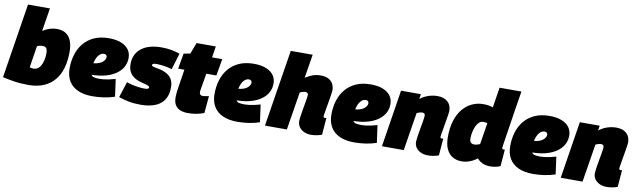

<svg xmlns="http://www.w3.org/2000/svg" viewBox="-48 -1275 6044 1820"><g transform="rotate(10 2974.0 -365.0)"><path d="M320 -740 284 -517Q320 -540 353 -550Q386 -560 420 -560Q472 -560 506 -538Q540 -516 557.5 -473Q575 -430 575 -367Q575 -282 555.5 -212.5Q536 -143 495 -93.5Q454 -44 391.5 -17Q329 10 244 10Q165 10 101 -0.5Q37 -11 -5 -21L109 -740ZM314 -378Q299 -378 285.5 -374.5Q272 -371 261 -366L228 -157Q237 -154 246.5 -152.5Q256 -151 266 -151Q292 -151 310.5 -166.5Q329 -182 340 -207Q351 -232 356 -260.5Q361 -289 361 -314Q361 -349 350 -363.5Q339 -378 314 -378Z M772 -299Q784 -297 803 -298.5Q822 -300 838 -303Q881 -311 904.5 -332.5Q928 -354 929 -376Q929 -391 921.5 -398Q914 -405 899 -405Q876 -405 856 -385.5Q836 -366 823.5 -329.5Q811 -293 810 -242Q809 -208 817 -191Q825 -174 845 -169Q865 -164 900 -164Q916 -164 939 -166.5Q962 -169 990.5 -175Q1019 -181 1050 -190L1073 -23Q1023 -6 968 2Q913 10 859 10Q777 10 719.5 -16Q662 -42 632 -92Q602 -142 602 -213Q602 -286 621.5 -348.5Q641 -411 681 -458.5Q721 -506 781 -532.5Q841 -559 922 -559Q990 -559 1038 -540Q1086 -521 1111 -487Q1136 -453 1136 -407Q1136 -324 1072.5 -268Q1009 -212 898 -195Q858 -190 824.5 -189Q791 -188 760 -192Z M1112 -26 1161 -178Q1185 -169 1216 -162Q1247 -155 1278.5 -151Q1310 -147 1334 -147Q1348 -147 1357 -149Q1366 -151 1371 -155Q1376 -159 1376 -164Q1376 -174 1364.5 -179.5Q1353 -185 1334 -190Q1315 -195 1292.5 -201Q1270 -207 1247.5 -217.5Q1225 -228 1206 -245.5Q1187 -263 1175.5 -289.5Q1164 -316 1164 -355Q1164 -405 1182.5 -443Q1201 -481 1235 -507Q1269 -533 1317 -546.5Q1365 -560 1425 -560Q1481 -560 1525.5 -551.5Q1570 -543 1604 -530L1556 -373Q1534 -381 1507 -386Q1480 -391 1454 -394Q1428 -397 1407 -397Q1393 -397 1384 -395Q1375 -393 1370.5 -389Q1366 -385 1366 -379Q1366 -372 1377.5 -367.5Q1389 -363 1408 -360Q1427 -357 1450 -351.5Q1473 -346 1496 -336Q1519 -326 1538 -309.5Q1557 -293 1568.5 -266.5Q1580 -240 1580 -201Q1580 -151 1566 -115Q1552 -79 1527 -54.5Q1502 -30 1469.5 -16Q1437 -2 1400 4Q1363 10 1325 10Q1260 10 1209.5 0Q1159 -10 1112 -26Z M1949 -183 1934 -18Q1897 -4 1859.5 3Q1822 10 1779 10Q1741 10 1709.5 -1Q1678 -12 1658.5 -40Q1639 -68 1639 -120Q1639 -137 1641.5 -162.5Q1644 -188 1648 -210L1676 -389H1616L1642 -538L1705 -550L1746 -658H1931L1914 -550H2012L1984 -388H1887L1860 -227Q1859 -221 1858.5 -215.5Q1858 -210 1858 -206Q1858 -191 1866 -182.5Q1874 -174 1892 -174Q1902 -174 1915 -177Q1928 -180 1949 -183Z M2167 -299Q2179 -297 2198 -298.5Q2217 -300 2233 -303Q2276 -311 2299.5 -332.5Q2323 -354 2324 -376Q2324 -391 2316.5 -398Q2309 -405 2294 -405Q2271 -405 2251 -385.5Q2231 -366 2218.5 -329.5Q2206 -293 2205 -242Q2204 -208 2212 -191Q2220 -174 2240 -169Q2260 -164 2295 -164Q2311 -164 2334 -166.5Q2357 -169 2385.5 -175Q2414 -181 2445 -190L2468 -23Q2418 -6 2363 2Q2308 10 2254 10Q2172 10 2114.5 -16Q2057 -42 2027 -92Q1997 -142 1997 -213Q1997 -286 2016.5 -348.5Q2036 -411 2076 -458.5Q2116 -506 2176 -532.5Q2236 -559 2317 -559Q2385 -559 2433 -540Q2481 -521 2506 -487Q2531 -453 2531 -407Q2531 -324 2467.5 -268Q2404 -212 2293 -195Q2253 -190 2219.5 -189Q2186 -188 2155 -192Z M3052 -184Q3052 -177 3056 -173.5Q3060 -170 3067 -170Q3069 -170 3073.5 -170.5Q3078 -171 3081 -172L3068 -9Q3048 -1 3020 4.5Q2992 10 2965 10Q2926 10 2896 -4Q2866 -18 2849 -43Q2832 -68 2832 -101Q2832 -109 2834.5 -129.5Q2837 -150 2841.5 -177Q2846 -204 2851 -233Q2856 -262 2860.5 -288Q2865 -314 2867.5 -332Q2870 -350 2870 -355Q2870 -367 2863 -374Q2856 -381 2842 -381Q2835 -381 2826.5 -379Q2818 -377 2808.5 -374Q2799 -371 2790 -366L2731 0H2520L2638 -740H2849L2812 -512Q2842 -530 2865 -540.5Q2888 -551 2910.5 -555.5Q2933 -560 2958 -560Q3004 -560 3033.5 -544.5Q3063 -529 3077.5 -502Q3092 -475 3092 -440Q3092 -432 3089 -411Q3086 -390 3081.5 -363Q3077 -336 3072 -307Q3067 -278 3062.5 -251.5Q3058 -225 3055 -207Q3052 -189 3052 -184Z M3292 -299Q3304 -297 3323 -298.5Q3342 -300 3358 -303Q3401 -311 3424.5 -332.5Q3448 -354 3449 -376Q3449 -391 3441.5 -398Q3434 -405 3419 -405Q3396 -405 3376 -385.5Q3356 -366 3343.5 -329.5Q3331 -293 3330 -242Q3329 -208 3337 -191Q3345 -174 3365 -169Q3385 -164 3420 -164Q3436 -164 3459 -166.5Q3482 -169 3510.5 -175Q3539 -181 3570 -190L3593 -23Q3543 -6 3488 2Q3433 10 3379 10Q3297 10 3239.5 -16Q3182 -42 3152 -92Q3122 -142 3122 -213Q3122 -286 3141.5 -348.5Q3161 -411 3201 -458.5Q3241 -506 3301 -532.5Q3361 -559 3442 -559Q3510 -559 3558 -540Q3606 -521 3631 -487Q3656 -453 3656 -407Q3656 -324 3592.5 -268Q3529 -212 3418 -195Q3378 -190 3344.5 -189Q3311 -188 3280 -192Z M3733 -550H3924L3917 -503Q3944 -524 3971.5 -536Q3999 -548 4027 -554Q4055 -560 4082 -560Q4146 -560 4181.5 -528Q4217 -496 4217 -440Q4217 -432 4214 -411Q4211 -390 4206.5 -363Q4202 -336 4197 -307Q4192 -278 4187.5 -251.5Q4183 -225 4180 -207Q4177 -189 4177 -184Q4177 -178 4181 -174Q4185 -170 4192 -170Q4195 -170 4199 -170.5Q4203 -171 4206 -172L4193 -9Q4175 -1 4146 4.5Q4117 10 4090 10Q4050 10 4020.5 -4Q3991 -18 3974 -42Q3957 -66 3957 -98Q3957 -109 3960 -130.5Q3963 -152 3967 -179Q3971 -206 3976.5 -234Q3982 -262 3986 -287Q3990 -312 3992.5 -330.5Q3995 -349 3995 -355Q3995 -368 3988 -374.5Q3981 -381 3967 -381Q3960 -381 3950.5 -379Q3941 -377 3932 -373.5Q3923 -370 3915 -366L3856 0H3646Z M4687 10Q4661 10 4637.5 3.5Q4614 -3 4594.5 -15.5Q4575 -28 4562 -45Q4543 -29 4519.5 -17Q4496 -5 4470 2.5Q4444 10 4414 10Q4365 10 4327 -12Q4289 -34 4267.5 -79.5Q4246 -125 4246 -195Q4246 -286 4268 -354.5Q4290 -423 4328.5 -468.5Q4367 -514 4417 -537Q4467 -560 4524 -560Q4550 -560 4574 -556.5Q4598 -553 4617 -545L4648 -740H4858Q4858 -740 4854.5 -717Q4851 -694 4844.5 -655.5Q4838 -617 4830.5 -568.5Q4823 -520 4815 -468Q4807 -416 4799.5 -367Q4792 -318 4785.5 -277.5Q4779 -237 4775.5 -211.5Q4772 -186 4772 -183Q4772 -177 4775 -173.5Q4778 -170 4786 -170Q4788 -170 4792 -170Q4796 -170 4799 -171L4786 -10Q4769 -1 4741 4.5Q4713 10 4687 10ZM4502 -168Q4516 -168 4531 -172Q4546 -176 4559 -181L4592 -388Q4582 -392 4571.5 -393Q4561 -394 4550 -394Q4530 -394 4513 -378.5Q4496 -363 4484 -337Q4472 -311 4465.5 -279Q4459 -247 4459 -214Q4459 -200 4464.5 -189.5Q4470 -179 4480 -173.5Q4490 -168 4502 -168Z M5013 -299Q5025 -297 5044 -298.5Q5063 -300 5079 -303Q5122 -311 5145.5 -332.5Q5169 -354 5170 -376Q5170 -391 5162.5 -398Q5155 -405 5140 -405Q5117 -405 5097 -385.5Q5077 -366 5064.5 -329.5Q5052 -293 5051 -242Q5050 -208 5058 -191Q5066 -174 5086 -169Q5106 -164 5141 -164Q5157 -164 5180 -166.5Q5203 -169 5231.5 -175Q5260 -181 5291 -190L5314 -23Q5264 -6 5209 2Q5154 10 5100 10Q5018 10 4960.5 -16Q4903 -42 4873 -92Q4843 -142 4843 -213Q4843 -286 4862.5 -348.5Q4882 -411 4922 -458.5Q4962 -506 5022 -532.5Q5082 -559 5163 -559Q5231 -559 5279 -540Q5327 -521 5352 -487Q5377 -453 5377 -407Q5377 -324 5313.5 -268Q5250 -212 5139 -195Q5099 -190 5065.5 -189Q5032 -188 5001 -192Z M5454 -550H5645L5638 -503Q5665 -524 5692.5 -536Q5720 -548 5748 -554Q5776 -560 5803 -560Q5867 -560 5902.5 -528Q5938 -496 5938 -440Q5938 -432 5935 -411Q5932 -390 5927.5 -363Q5923 -336 5918 -307Q5913 -278 5908.5 -251.5Q5904 -225 5901 -207Q5898 -189 5898 -184Q5898 -178 5902 -174Q5906 -170 5913 -170Q5916 -170 5920 -170.5Q5924 -171 5927 -172L5914 -9Q5896 -1 5867 4.5Q5838 10 5811 10Q5771 10 5741.5 -4Q5712 -18 5695 -42Q5678 -66 5678 -98Q5678 -109 5681 -130.5Q5684 -152 5688 -179Q5692 -206 5697.5 -234Q5703 -262 5707 -287Q5711 -312 5713.5 -330.5Q5716 -349 5716 -355Q5716 -368 5709 -374.5Q5702 -381 5688 -381Q5681 -381 5671.5 -379Q5662 -377 5653 -373.5Q5644 -370 5636 -366L5577 0H5367Z"/></g></svg>

Font: Georama ExtraCondensed Thin Black
Style: Italic
Weight: 900
Italic angle: -9°
Version: Version 1.001